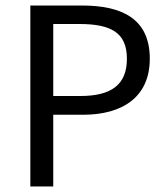

<svg xmlns="http://www.w3.org/2000/svg" viewBox="-20 -676 606 696"><path d="M90 0H173V-260H281C425 -260 523 -325 523 -463C523 -607 424 -656 277 -656H90ZM173 -328V-589H267C382 -589 440 -558 440 -463C440 -370 385 -328 271 -328Z"/></svg>

Font: Giro Sans Regular
Style: Regular
Weight: 400
Designer: Paul D. Hunt
Foundry: Adobe Systems Incorporated
Version: Version 1.000;PS 1.0;hotconv 1.0.88;makeotf.lib2.5.647800